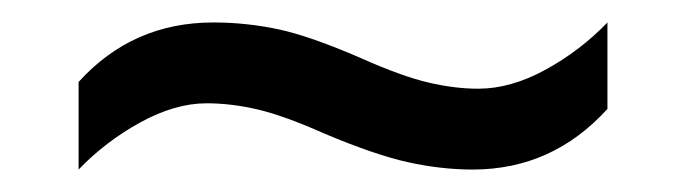

<svg xmlns="http://www.w3.org/2000/svg" viewBox="-20 -438 612 171"><path d="M269 -319Q233 -335 209.5 -340.5Q186 -346 164 -346Q136 -346 105 -329Q74 -312 50 -287V-365Q98 -418 170 -418Q199 -418 227.5 -412Q256 -406 302 -386Q338 -370 361.5 -364.5Q385 -359 406 -359Q435 -359 466 -376Q497 -393 521 -418V-341Q472 -287 401 -287Q373 -287 343.5 -293.5Q314 -300 269 -319Z"/></svg>

Font: Noto Sans Imperial Aramaic
Style: Regular
Weight: 400
Designer: Monotype Design Team
Foundry: Monotype Imaging Inc.
Version: Version 2.001; ttfautohint (v1.8.4.7-5d5b)